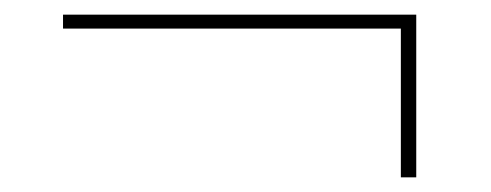

<svg xmlns="http://www.w3.org/2000/svg" viewBox="-20 -350 670 262"><path d="M548 -108H527V-311H66V-330H548Z"/></svg>

Font: IBM Plex Sans JP Thin
Style: Regular
Weight: 100
Designer: Mike Abbink; Paul van der Laan; Pieter van Rosmalen; Wujin Sim; Yejin Wi; Jinhee Kim; Boomi Park; Yona Kim; Kichan Ma
Foundry: Sandoll Inc.
Version: Version 1.001